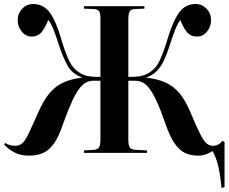

<svg xmlns="http://www.w3.org/2000/svg" viewBox="-30 -761 1141 956"><path d="M1073 175Q1066 102 1055 59.5Q1044 17 1028 -9Q1015 0 996.5 7Q978 14 955 14Q921 14 893 1.5Q865 -11 840.5 -45.5Q816 -80 793 -147Q769 -216 749.5 -258Q730 -300 712.5 -322Q695 -344 678 -351.5Q661 -359 642 -359H609V-65Q609 -37 616.5 -26.5Q624 -16 645 -15L702 -12V0H388V-12L439 -15Q457 -17 463.5 -28Q470 -39 470 -68V-359H436Q418 -359 401 -351.5Q384 -344 366.5 -322Q349 -300 329.5 -258Q310 -216 285 -147Q263 -80 238 -45.5Q213 -11 183 1.5Q153 14 114 14Q75 14 45 -0.5Q15 -15 -10 -42L-4 -49Q18 -35 45 -35Q65 -35 79.5 -46.5Q94 -58 111 -93Q128 -128 159 -198Q186 -261 216.5 -297Q247 -333 286 -350.5Q325 -368 377 -374V-376Q327 -395 305 -436.5Q283 -478 267 -526Q248 -585 236.5 -614Q225 -643 210 -662Q198 -628 179 -603.5Q160 -579 128 -579Q98 -579 78 -604Q58 -629 58 -660Q58 -694 80.5 -717.5Q103 -741 135 -741Q187 -741 218.5 -697.5Q250 -654 276 -563Q293 -504 314.5 -458.5Q336 -413 377 -393Q397 -383 418 -380.5Q439 -378 470 -378V-670Q470 -695 463.5 -705Q457 -715 436 -716L388 -718V-730H689V-718L640 -716Q622 -715 615.5 -703.5Q609 -692 609 -665V-378Q640 -378 660.5 -380.5Q681 -383 702 -393Q742 -413 762.5 -454.5Q783 -496 803 -563Q830 -654 861 -697.5Q892 -741 944 -741Q976 -741 998.5 -717.5Q1021 -694 1021 -660Q1021 -629 1001 -604Q981 -579 950 -579Q918 -579 899 -603.5Q880 -628 868 -662Q854 -643 842.5 -614Q831 -585 812 -526Q802 -496 789 -466Q776 -436 755.5 -412.5Q735 -389 701 -376V-374Q754 -368 793.5 -350.5Q833 -333 863.5 -297Q894 -261 920 -198Q949 -128 967 -93Q985 -58 999 -46.5Q1013 -35 1031 -35Q1058 -35 1078 -60L1088 -54V171Z"/></svg>

Font: Literata 72pt SemiBold
Style: Regular
Weight: 600
Designer: Latin by Veronika Burian and Jose Scaglione. Greek by Irene Vlachou. Cyrillic by Vera Evstafieva.
Foundry: TypeTogether
Version: Version 3.002